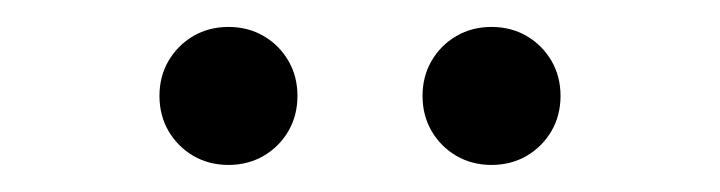

<svg xmlns="http://www.w3.org/2000/svg" viewBox="-20 -736 540 144"><path d="M99.6 -664.1Q99.6 -678.7 106.4 -690.4Q113.3 -702.1 125 -709Q136.7 -715.8 151.4 -715.8Q166 -715.8 177.7 -709Q189.5 -702.1 196.3 -690.4Q203.1 -678.7 203.1 -664.1Q203.1 -649.4 196.3 -637.7Q189.5 -626 177.7 -619.1Q166 -612.3 151.4 -612.3Q136.7 -612.3 125 -619.1Q113.3 -626 106.4 -637.7Q99.6 -649.4 99.6 -664.1ZM296.9 -664.1Q296.9 -678.7 303.7 -690.4Q310.5 -702.1 322.3 -709Q334 -715.8 348.6 -715.8Q363.3 -715.8 375 -709Q386.7 -702.1 393.6 -690.4Q400.4 -678.7 400.4 -664.1Q400.4 -649.4 393.6 -637.7Q386.7 -626 375 -619.1Q363.3 -612.3 348.6 -612.3Q334 -612.3 322.3 -619.1Q310.5 -626 303.7 -637.7Q296.9 -649.4 296.9 -664.1Z"/></svg>

Font: Wanted Sans Variable
Style: Regular
Weight: 400
Designer: Original Design by Kil Hyung-jin and Kang Hanbin, Wanted Lab, Inc; Hangeul from Source Han Sans by Jang Soo-young and Ka
Foundry: Wanted Lab, Inc.
Version: Version 1.003;Glyphs 3.2 (3227)